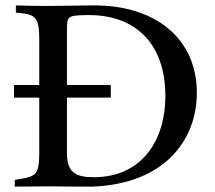

<svg xmlns="http://www.w3.org/2000/svg" viewBox="-20 -694 801 714"><path d="M39 -674V-647C109 -641 126 -636 126 -548V-378H32V-331H126V-122C125 -40 113 -37 35 -25V0C75 0 120 -1 165 -1C200 -1 234 0 269 0H323C593 -10 712 -174 712 -349C712 -546 564 -674 330 -674C277 -674 226 -672 177 -672H131C100 -672 68 -673 39 -674ZM229 -331H392V-378H229V-580C229 -634 230 -636 299 -638H310C487 -638 595 -529 595 -336C595 -179 513 -35 328 -35C260 -35 229 -54 229 -125Z"/></svg>

Font: Sibila
Style: Regular
Weight: 400
Designer: Stefan Peev
Foundry: Context Ltd
Version: Version 1.000